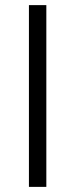

<svg xmlns="http://www.w3.org/2000/svg" viewBox="-20 -730 295 750"><path d="M93 0V-710H161V0Z"/></svg>

Font: Geist Light
Style: Regular
Weight: 400
Designer: Basement.studio, Andrés Briganti, Mateo Zaragoza
Foundry: Basement.studio, Vercel, Andrés Briganti, Guido Ferreyra, Mateo Zaragoza
Version: Version 1.401